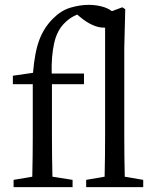

<svg xmlns="http://www.w3.org/2000/svg" viewBox="-20 -771 636 791"><path d="M36 0V-30L113 -43Q114 -84 114.5 -127.5Q115 -171 115 -211V-424H33V-459L116 -471Q123 -557 142.5 -608Q162 -659 200 -696Q232 -728 270.5 -739.5Q309 -751 346 -751Q373 -751 398.5 -744.5Q424 -738 441 -725L484 -741L496 -733L492 -574V-211Q492 -171 492.5 -127.5Q493 -84 494 -43L570 -30V0H335V-30L411 -43Q412 -84 412.5 -127.5Q413 -171 413 -211V-657H409Q363 -657 310 -701L298 -711Q270 -700 248 -678Q215 -647 203 -592.5Q191 -538 193 -468H326V-424H194V-211Q194 -171 194.5 -127.5Q195 -84 196 -43L279 -30V0Z"/></svg>

Font: Source Serif 4 Subhead
Style: Regular
Weight: 400
Designer: Frank Grießhammer
Foundry: Adobe Systems Incorporated
Version: Version 4.004;hotconv 1.0.117;makeotfexe 2.5.65602